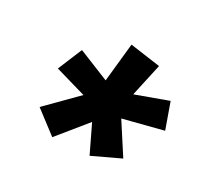

<svg xmlns="http://www.w3.org/2000/svg" viewBox="-99 -907 712 678"><g transform="rotate(30 257.5 -567.5)"><path d="M181 -356 89 -426 202 -540 77 -576 118 -675 244 -624 260 -779 382 -762 353 -630 479 -676 515 -575 359 -535 436 -416 328 -365 276 -473Z"/></g></svg>

Font: Iosevka Slab Extrabold Oblique
Style: Regular
Weight: 800
Italic angle: -9°
Monospace: yes
Designer: Belleve Invis
Foundry: Belleve Invis
Version: Version 11.1.1; ttfautohint (v1.8.3)